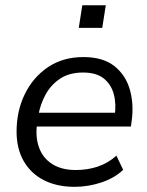

<svg xmlns="http://www.w3.org/2000/svg" viewBox="-20 -717 572 746"><path d="M269.9 8.9Q200.7 8.9 149.9 -17.2Q99.1 -43.4 71.8 -91.6Q44.4 -139.7 44.4 -205.6Q44.4 -285 76 -350.5Q107.6 -416.1 165.9 -455.7Q224.3 -495.3 303.8 -495.3Q380.1 -495.3 424.5 -460.1Q468.8 -424.8 484.7 -368.2Q500.6 -311.5 491.6 -247.3L488.6 -225.5H106.8L114.7 -279H443.4L425.4 -265.6Q432.4 -313 422.1 -351.1Q411.8 -389.3 383 -412.2Q354.3 -435.2 302.8 -435.2Q248.7 -435.2 212.6 -410.7Q176.6 -386.2 156.4 -348.3Q136.2 -310.5 129.1 -269.2L125.2 -245.1Q116.1 -188.1 131 -145.7Q145.8 -103.3 182.5 -79.8Q219.2 -56.4 274 -56.4Q320.2 -56.4 359.9 -69.7Q399.7 -83 432.3 -112.2L458.5 -57.2Q425.1 -25.1 373.9 -8.1Q322.7 8.9 269.9 8.9ZM286 -608.7 299.8 -696.6H391L377.3 -608.7Z"/></svg>

Font: Nunito Sans 12pt ExtraLight
Style: Italic
Weight: 200
Italic angle: -9°
Designer: Vernon Adams
Foundry: Vernon Adams
Version: Version 3.101;gftools[0.9.27]